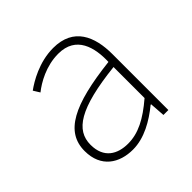

<svg xmlns="http://www.w3.org/2000/svg" viewBox="-145 -677 827 827"><g transform="rotate(-45 268.0 -263.5)"><path d="M218 13C288 13 354 -26 408 -70H411L416 0H446V-341C446 -448 408 -540 284 -540C198 -540 125 -496 92 -472L110 -443C144 -470 207 -507 282 -507C391 -507 413 -414 410 -329C173 -302 66 -247 66 -130C66 -30 136 13 218 13ZM221 -20C157 -20 103 -50 103 -131C103 -220 181 -273 410 -298V-109C341 -50 284 -20 221 -20Z"/></g></svg>

Font: Noto Sans CJK HK Thin
Style: Regular
Weight: 100
Designer: Ryoko NISHIZUKA 西塚涼子 (kana, bopomofo & ideographs); Paul D. Hunt (Latin, Greek & Cyrillic); Sandoll Communications 산돌커뮤니
Foundry: Adobe
Version: Version 2.004;hotconv 1.0.118;makeotfexe 2.5.65603